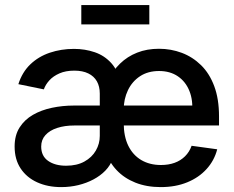

<svg xmlns="http://www.w3.org/2000/svg" viewBox="-20 -745 947 776"><path d="M227.5 11.2Q172.9 11.2 130.4 -8.1Q87.9 -27.3 63.5 -64Q39.1 -100.6 39.1 -152.8Q39.1 -198.2 59.1 -229.7Q79.1 -261.2 113 -280.8Q147 -300.3 189.7 -309.3Q232.4 -318.4 278.3 -318.4H796.9L756.3 -290.5Q760.7 -339.4 745.6 -377.2Q730.5 -415 699 -436.5Q667.5 -458 623 -458Q578.1 -458 546.1 -437Q514.2 -416 497.1 -380.4Q480 -344.7 480 -301.8V-248.5Q480 -193.8 498.5 -156Q517.1 -118.2 551 -98.1Q585 -78.1 630.4 -78.1Q661.1 -78.1 685.5 -86.9Q710 -95.7 727.8 -113.3Q745.6 -130.9 754.4 -155.8L857.9 -141.6Q846.2 -96.2 814.9 -61.8Q783.7 -27.3 736.6 -8.1Q689.5 11.2 629.4 11.2Q572.8 11.2 527.3 -6.8Q481.9 -24.9 451.2 -57.6Q420.4 -90.3 406.7 -133.8L416 -419.4Q435.5 -459 465.1 -487.8Q494.6 -516.6 534.2 -532.2Q573.7 -547.9 622.6 -547.9Q670.9 -547.9 714.6 -531.5Q758.3 -515.1 792.5 -481.7Q826.7 -448.2 845.9 -396.7Q865.2 -345.2 865.2 -274.4V-237.8H280.3Q241.7 -237.8 211.4 -228Q181.2 -218.3 163.8 -199.2Q146.5 -180.2 146.5 -152.8Q146.5 -114.3 174.6 -94.7Q202.6 -75.2 247.1 -75.2Q290.5 -75.2 321 -92Q351.6 -108.9 367.4 -136.5Q383.3 -164.1 383.3 -195.8V-366.7Q383.3 -395.5 371.6 -416.3Q359.9 -437 336.9 -448.2Q314 -459.5 280.3 -459.5Q245.6 -459.5 220.5 -448.5Q195.3 -437.5 179.7 -420.4Q164.1 -403.3 157.2 -383.8L54.2 -404.8Q69.8 -453.6 102.8 -485.1Q135.7 -516.6 181.4 -532Q227.1 -547.4 278.8 -547.4Q323.7 -547.4 363 -533.9Q402.3 -520.5 430.2 -489.5Q458 -458.5 467.8 -406.7L455.1 -102.1H435.5Q425.8 -76.2 405.8 -55.4Q385.7 -34.7 357.7 -19.8Q329.6 -4.9 296.4 3.2Q263.2 11.2 227.5 11.2ZM583.5 -724.6V-646.5H308.6V-724.6Z"/></svg>

Font: V-Inter
Style: Medium-500
Weight: 500
Designer: Rasmus Andersson
Foundry: rsms
Version: Version 4.000;git-4146feb